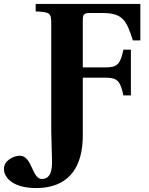

<svg xmlns="http://www.w3.org/2000/svg" viewBox="-144 -712 757 974"><path d="M-124 145C-124 192 -74 242 39 242C145 242 276 198 276 -27V-318H390C453 -318 466 -301 482 -228H520V-460H482C466 -387 453 -370 390 -370H276V-610C276 -639 283 -646 311 -646H378C481 -646 499 -604 530 -507H568V-692H37V-654C108 -651 116 -646 116 -595V-47C116 -26 120 84 120 108C120 139 118 196 68 196C18 196 19 78 -43 78C-75 78 -124 102 -124 145Z"/></svg>

Font: Heuristica
Style: Bold
Weight: 700
Version: Version 1.0.1